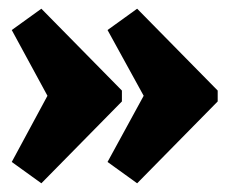

<svg xmlns="http://www.w3.org/2000/svg" viewBox="-20 -460 520 441"><path d="M295 -440 480 -252V-227L295 -39L227 -88L310 -240L227 -391ZM75 -440 260 -252V-227L75 -39L7 -88L89 -240L7 -391Z"/></svg>

Font: Piazzolla Black
Style: Regular
Weight: 900
Designer: Juan Pablo del Peral
Foundry: Huerta Tipografica
Version: Version 1.330